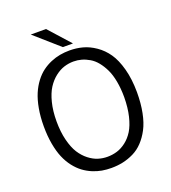

<svg xmlns="http://www.w3.org/2000/svg" viewBox="-171 -1091 1096 1231"><g transform="rotate(-20 377.5 -475.5)"><path d="M379.9 -785.2Q426.8 -785.2 469.5 -773.7Q512.2 -762.2 554.2 -733.4Q596.2 -704.6 626.7 -660.6Q657.2 -616.7 676.3 -546.1Q695.3 -475.6 695.8 -386.2Q695.8 -309.6 683.3 -247.3Q670.9 -185.1 648.2 -142.1Q625.5 -99.1 595.9 -67.9Q566.4 -36.6 529.8 -18.8Q493.2 -1 455.8 7.1Q418.5 15.1 377 15.1Q344.2 15.1 313 9.8Q281.7 4.4 249.8 -9Q217.8 -22.5 190.2 -43Q162.6 -63.5 137.9 -95.2Q113.3 -127 96.2 -167.2Q79.1 -207.5 69.1 -262.9Q59.1 -318.4 59.1 -383.8Q59.1 -449.2 69.1 -504.4Q79.1 -559.6 96.4 -600.3Q113.8 -641.1 138.2 -673.1Q162.6 -705.1 190.4 -725.8Q218.3 -746.6 250.7 -760.3Q283.2 -773.9 314.7 -779.5Q346.2 -785.2 379.9 -785.2ZM379.9 -710Q347.2 -710 315.7 -700.2Q284.2 -690.4 253.2 -666.3Q222.2 -642.1 199 -606.2Q175.8 -570.3 161.4 -513.7Q147 -457 147 -386.2Q147 -314.5 161.4 -257.1Q175.8 -199.7 198.7 -163.8Q221.7 -127.9 252.4 -104Q283.2 -80.1 314 -70.6Q344.7 -61 377 -61Q411.6 -61 443.1 -70.6Q474.6 -80.1 505.1 -103.5Q535.6 -127 557.9 -162.8Q580.1 -198.7 593.8 -255.4Q607.4 -312 607.9 -383.8Q607.9 -442.9 598.6 -492.4Q589.4 -542 572.5 -576.9Q555.7 -611.8 534.2 -638.2Q512.7 -664.6 486.6 -679.9Q460.4 -695.3 434.1 -702.6Q407.7 -710 379.9 -710ZM182.1 -965.8H286.1L417 -819.8H348.1Z"/></g></svg>

Font: Junction Regular
Style: Regular
Weight: 500
Designer: Caroline Hadilaksono
Foundry: Caroline Hadilaksono
Version: Version 1.056